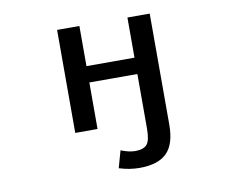

<svg xmlns="http://www.w3.org/2000/svg" viewBox="-81 -626 1162 961"><g transform="rotate(-10 500.0 -146.0)"><path d="M624 42V-235.4H379.9V1H266.6V-522.5H379.9V-318.4H624V-522.5H737.3V42Q737.3 140.6 692.9 185.1Q648.4 229.5 554.7 229.5Q502.9 229.5 450.2 212.9L474.6 126Q512.7 141.6 545.9 142.6Q589.8 142.6 606.9 122.1Q624 101.6 624 42Z"/></g></svg>

Font: Gen Shin Gothic Monospace Medium
Style: Regular
Weight: 500
Designer: [Source Han Sans]
Ryoko NISHIZUKA  (kana & ideographs); Paul D. Hunt (Latin, Greek & Cyrillic); Wenlong ZHANG  (bopomofo
Version: Version 1.002.20150607